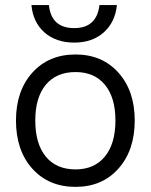

<svg xmlns="http://www.w3.org/2000/svg" viewBox="-20 -727 594 757"><path d="M440.9 -707Q434.1 -639.6 389.2 -599.4Q344.2 -559.1 272.9 -559.1Q200.2 -559.1 155 -599.4Q109.9 -639.6 104 -707H172.9Q182.1 -616.2 272.9 -616.2Q361.3 -616.2 372.1 -707ZM43 -252Q43 -368.7 107.4 -440.4Q171.9 -512.2 277.8 -512.2Q382.8 -512.2 447 -440.4Q511.2 -368.7 511.2 -252Q511.2 -134.3 447 -62.3Q382.8 9.8 277.8 9.8Q171.9 9.8 107.4 -62Q43 -133.8 43 -252ZM435.1 -252Q435.1 -342.8 393.6 -392.8Q352.1 -442.9 277.8 -442.9Q202.1 -442.9 160.6 -392.8Q119.1 -342.8 119.1 -252Q119.1 -160.2 160.6 -109.6Q202.1 -59.1 277.8 -59.1Q352.1 -59.1 393.6 -109.9Q435.1 -160.6 435.1 -252Z"/></svg>

Font: Overused Grotesk
Style: Regular
Weight: 400
Version: Version 0.002